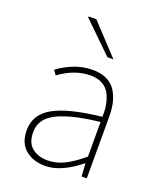

<svg xmlns="http://www.w3.org/2000/svg" viewBox="-136 -807 758 905"><g transform="rotate(20 243.0 -354.0)"><path d="M198.2 12.2Q138.2 12.2 99.1 -20.3Q60.1 -52.7 60.1 -117.2Q60.1 -196.3 134.8 -238Q209.5 -279.8 374 -297.9Q375 -330.1 370.4 -356.9Q365.7 -383.8 353.5 -408.7Q341.3 -433.6 316.4 -447.8Q291.5 -461.9 255.9 -461.9Q176.3 -461.9 100.1 -405.8L84 -428.2Q113.3 -451.7 159.4 -470.9Q205.6 -490.2 257.8 -490.2Q298.3 -490.2 327.6 -475.8Q356.9 -461.4 373 -435.8Q389.2 -410.2 396.5 -379.2Q403.8 -348.1 403.8 -310.1V0H377.9L374 -64H372.1Q277.3 12.2 198.2 12.2ZM200.2 -16.1Q242.2 -16.1 283.2 -36.1Q324.2 -56.2 374 -98.1V-272Q270 -260.3 207.5 -239.5Q145 -218.8 118.4 -189.5Q91.8 -160.2 91.8 -118.2Q91.8 -65.9 122.1 -41Q152.3 -16.1 200.2 -16.1ZM299.8 -569.8 149.9 -715.8 151.9 -720.2H189.9L330.1 -569.8Z"/></g></svg>

Font: Source Sans 3 ExtraLight
Style: Regular
Weight: 200
Designer: Paul D. Hunt
Foundry: Adobe
Version: Version 3.052;hotconv 1.1.0;makeotfexe 2.6.0